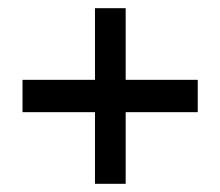

<svg xmlns="http://www.w3.org/2000/svg" viewBox="-20 -559 538 469"><path d="M287 -285V-110H212V-285H35V-364H212V-539H287V-364H463V-285Z"/></svg>

Font: Sapa
Style: Regular
Weight: 400
Version: Version 1.20 June 8, 2016